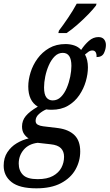

<svg xmlns="http://www.w3.org/2000/svg" viewBox="-63 -786 597 1046"><path d="M135 240Q43 240 0 206Q-43 172 -43 117Q-43 74 -23 43.5Q-3 13 28 -5.5Q59 -24 93 -32Q78 -41 67.5 -57Q57 -73 57 -97Q57 -129 77.5 -154Q98 -179 143 -205Q91 -236 91 -315Q91 -351 103.5 -391.5Q116 -432 141.5 -467Q167 -502 205 -524Q243 -546 294 -546Q319 -546 341.5 -538.5Q364 -531 379 -514Q398 -543 421.5 -563.5Q445 -584 473 -584Q494 -584 504 -571.5Q514 -559 514 -541Q514 -519 503.5 -497Q493 -475 463 -475Q464 -491 458.5 -501Q453 -511 440 -511Q429 -511 419 -504Q409 -497 400 -489Q408 -475 412 -457Q416 -439 416 -419Q416 -383 404.5 -343Q393 -303 369 -267.5Q345 -232 307.5 -210Q270 -188 218 -188Q209 -188 202.5 -188.5Q196 -189 189 -190Q169 -182 150 -165.5Q131 -149 131 -128Q131 -113 143 -106.5Q155 -100 172 -98L255 -88Q312 -80 343 -49.5Q374 -19 374 39Q374 92 348 138Q322 184 269 212Q216 240 135 240ZM224 -239Q250 -239 269 -258Q288 -277 300.5 -306.5Q313 -336 319.5 -368Q326 -400 326 -427Q326 -498 279 -498Q254 -498 235 -479Q216 -460 203 -430.5Q190 -401 183.5 -369Q177 -337 177 -310Q177 -272 189.5 -255.5Q202 -239 224 -239ZM142 190Q194 190 225.5 172.5Q257 155 271.5 127.5Q286 100 286 68Q286 39 269 21.5Q252 4 213 0L142 -8Q93 -2 66 30Q39 62 39 105Q39 143 62 166.5Q85 190 142 190ZM255 -606 258 -619Q281 -649 308 -689Q335 -729 355 -766H463L460 -756Q446 -737 418.5 -708.5Q391 -680 359 -652Q327 -624 300 -606Z"/></svg>

Font: Noto Serif ExtraCondensed Medium
Style: Italic
Weight: 500
Width: 2
Italic angle: -12°
Designer: Monotype Design Team
Foundry: Monotype Imaging Inc.
Version: Version 2.013; ttfautohint (v1.8.4.7-5d5b)